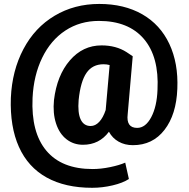

<svg xmlns="http://www.w3.org/2000/svg" viewBox="-20 -708 936 950"><path d="M857.4 -268.6Q852.5 -141.1 793.9 -65.4Q735.4 10.3 637.7 10.3Q597.7 10.3 566.9 -7.1Q536.1 -24.4 519 -56.2Q471.2 8.3 390.6 8.3Q343.8 8.3 308.6 -19.3Q273.4 -46.9 257.1 -97.7Q240.7 -148.4 247.1 -212.9Q261.7 -335 325.7 -409.2Q389.6 -483.4 482.4 -483.4Q554.2 -483.4 606 -450.2L636.7 -429.7L611.8 -143.1Q603.5 -75.2 658.7 -75.2Q700.2 -75.2 728.3 -128.2Q756.3 -181.2 759.3 -263.7Q767.6 -426.8 691.7 -515.6Q615.7 -604.5 469.2 -604.5Q376 -604.5 303.5 -556.9Q231 -509.3 188.7 -422.1Q146.5 -335 141.1 -223.6Q133.3 -52.7 209.5 37.8Q285.6 128.4 438 128.4Q479 128.4 524.9 118.9Q570.8 109.4 599.6 96.7L617.7 177.7Q587.9 197.3 537.4 209.2Q486.8 221.2 436 221.2Q302.7 221.2 210.7 170.2Q118.7 119.1 73.7 19Q28.8 -81.1 33.7 -223.6Q39.6 -358.4 95.9 -465.1Q152.3 -571.8 250.2 -630.1Q348.1 -688.5 471.2 -688.5Q594.2 -688.5 683.6 -637.5Q772.9 -586.4 817.9 -490.7Q862.8 -395 857.4 -268.6ZM369.1 -212.9Q363.8 -149.4 379.2 -116.9Q394.5 -84.5 428.7 -84.5Q451.7 -84.5 470.9 -105Q490.2 -125.5 502.9 -163.6L522.5 -386.2Q507.8 -390.1 492.2 -390.1Q437.5 -390.1 408 -347.4Q378.4 -304.7 369.1 -212.9Z"/></svg>

Font: Roboto Black
Style: Regular
Weight: 900
Designer: Google
Version: Version 2.134; 2016